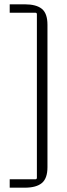

<svg xmlns="http://www.w3.org/2000/svg" viewBox="-20 -700 310 890"><path d="M25 170V131H144Q151 131 151 124V-634Q151 -641 144 -641H25V-680H95Q148 -680 174 -659Q200 -638 200 -585V75Q200 127 174 148.5Q148 170 95 170Z"/></svg>

Font: Gemunu Libre ExtraLight ExtraLight
Style: Regular
Weight: 250
Version: Version 1.100